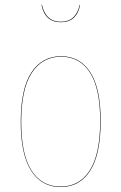

<svg xmlns="http://www.w3.org/2000/svg" viewBox="-20 -757 497 786"><path d="M149.9 -736.8H151.9Q167.5 -668 229 -668Q290.5 -668 306.2 -736.8H308.1Q293.9 -666 229 -666Q164.1 -666 149.9 -736.8ZM230 -526.9Q307.1 -526.9 349.6 -461.2Q392.1 -395.5 392.1 -262.2Q392.1 -125 349.1 -58.1Q306.2 8.8 228 8.8Q150.4 8.8 107.7 -57.9Q64.9 -124.5 64.9 -257.8Q64.9 -394 108.6 -460.4Q152.3 -526.9 230 -526.9ZM66.9 -257.8Q66.9 -125 108.9 -59.1Q150.9 6.8 228 6.8Q305.2 6.8 347.7 -59.8Q390.1 -126.5 390.1 -262.2Q390.1 -394.5 348.4 -459.7Q306.6 -524.9 230 -524.9Q153.3 -524.9 110.1 -458.7Q66.9 -392.6 66.9 -257.8Z"/></svg>

Font: Fira Sans Compressed Two
Style: Regular
Weight: 100
Width: 1
Designer: Carrois Corporate & Edenspiekermann AG
Foundry: Carrois Corporate GbR & Edenspiekermann AG
Version: Version 4.203;PS 004.203;hotconv 1.0.88;makeotf.lib2.5.64775